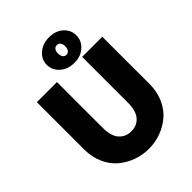

<svg xmlns="http://www.w3.org/2000/svg" viewBox="-262 -1073 1214 1214"><g transform="rotate(-45 345.5 -466.0)"><path d="M53.2 -279.8V-703.1H232.9V-294.9Q232.9 -219.7 264.6 -184.8Q296.4 -149.9 346.2 -149.9Q395.5 -149.9 426.8 -184.8Q458 -219.7 458 -294.9V-703.1H638.2V-279.8Q638.2 -211.9 613.3 -156.2Q588.4 -100.6 547.1 -65.7Q505.9 -30.8 454.1 -12Q402.3 6.8 346.2 6.8Q290 6.8 238 -12Q186 -30.8 144.5 -65.7Q103 -100.6 78.1 -156.2Q53.2 -211.9 53.2 -279.8ZM397.9 -710.9Q338.9 -710.9 301.5 -744.4Q264.2 -777.8 264.2 -826.2Q264.2 -873 301.8 -906Q339.4 -939 397.9 -939Q456.1 -939 492.4 -906Q528.8 -873 528.8 -826.2Q528.8 -777.8 491.9 -744.4Q455.1 -710.9 397.9 -710.9ZM397.9 -782.2Q412.1 -782.2 421.1 -794.4Q430.2 -806.6 430.2 -826.2Q430.2 -846.2 421.4 -857.7Q412.6 -869.1 397.9 -869.1Q382.3 -869.1 373.8 -857.9Q365.2 -846.7 365.2 -826.2Q365.2 -806.2 373.8 -794.2Q382.3 -782.2 397.9 -782.2Z"/></g></svg>

Font: LT Superior Black
Style: Regular
Weight: 900
Designer: Daniel Lyons
Foundry: LyonsType
Version: Version 2.005